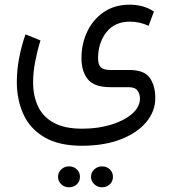

<svg xmlns="http://www.w3.org/2000/svg" viewBox="-20 -379 738 824"><path d="M370.6 379.9Q370.6 361.3 384.5 348.1Q398.4 335 418 335Q438 335 451.4 347.9Q464.8 360.8 464.8 379.9Q464.8 398.9 451.4 411.9Q438 424.8 418 424.8Q398.4 424.8 384.5 411.6Q370.6 398.4 370.6 379.9ZM229 379.9Q229 361.3 242.7 348.1Q256.3 335 276.4 335Q296.4 335 309.8 347.9Q323.2 360.8 323.2 379.9Q323.2 398.9 309.8 411.9Q296.4 424.8 276.4 424.8Q256.3 424.8 242.7 411.6Q229 398.4 229 379.9ZM333 246.6Q232.9 246.6 170.9 210.2Q108.9 173.8 80.6 111.6Q52.2 49.3 52.2 -28.3Q52.2 -77.6 62 -129.4Q71.8 -181.2 89.4 -231.4L153.8 -205.6Q140.1 -161.6 131.1 -115.2Q122.1 -68.8 122.1 -25.4Q122.1 31.7 142.8 76.7Q163.6 121.6 210 147.5Q256.3 173.3 333 173.3Q400.9 173.3 457 156Q513.2 138.7 546.9 109.4Q580.6 80.1 580.6 43.9Q580.6 24.9 570.1 10Q559.6 -4.9 532.2 -4.9H453.1Q383.8 -4.9 356.7 -39.1Q329.6 -73.2 329.6 -129.4Q329.6 -191.4 354.5 -243.7Q379.4 -295.9 425.8 -327.4Q472.2 -358.9 537.1 -358.9Q562.5 -358.9 588.9 -352.5Q615.2 -346.2 640.6 -329.6L617.7 -268.1Q580.1 -286.1 537.6 -286.1Q472.2 -286.1 436.5 -240.5Q400.9 -194.8 400.9 -129.4Q400.9 -101.6 412.8 -90.1Q424.8 -78.6 454.6 -78.6H535.6Q599.1 -78.6 622.8 -44.9Q646.5 -11.2 646.5 42Q646.5 98.1 608.2 144.5Q569.8 190.9 499.5 218.5Q429.2 246.1 333 246.6Z"/></svg>

Font: Vazirmatn RD UI Light
Style: Regular
Weight: 300
Designer: Saber Rastikerdar
Foundry: Saber Rastikerdar
Version: Version 33.003